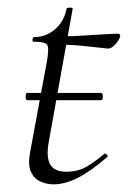

<svg xmlns="http://www.w3.org/2000/svg" viewBox="-20 -470 334 502"><path d="M51 -208Q47 -208 47 -217.5Q47 -227 51 -227H244Q249 -227 249 -217.5Q249 -208 244 -208ZM120 12Q102 12 85.5 4.5Q69 -3 61 -20.5Q53 -38 58 -68L102 -306Q109 -344 103.5 -352.5Q98 -361 68 -361Q64 -361 65 -367Q66 -373 69 -373Q101 -373 124.5 -394Q148 -415 154 -447Q154 -450 162.5 -450Q171 -450 170 -447L108 -102Q100 -60 111 -40.5Q122 -21 153 -21Q185 -21 208.5 -35.5Q232 -50 253 -68Q255 -70 259 -66Q263 -62 261 -60Q216 -21 182.5 -4.5Q149 12 120 12ZM262 -343Q259 -343 239 -345.5Q219 -348 192.5 -350.5Q166 -353 142 -353L144 -375Q167 -375 198 -377Q229 -379 255 -380.5Q281 -382 287 -382Q291 -382 293 -380Q295 -378 294 -374Q292 -366 282 -354.5Q272 -343 262 -343Z"/></svg>

Font: Cormorant Garamond Light Light
Style: Italic
Weight: 300
Italic angle: -10°
Version: Version 4.001